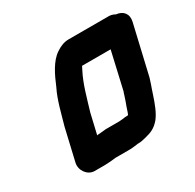

<svg xmlns="http://www.w3.org/2000/svg" viewBox="-115 -597 758 745"><g transform="rotate(-30 263.5 -224.5)"><path d="M286 -97H227C217 -96 207 -95 196 -94C193 -94 189 -94 186 -93L207 -183C224 -239 238 -294 262 -340L270 -356H398L360 -190C357 -183 356 -178 355 -175C353 -169 351 -162 348 -154L340 -132L333 -111C332 -108 331 -105 329 -101C324 -100 320 -100 315 -100C307 -99 295 -97 286 -97ZM107 22H153C168 22 189 20 204 18H260C267 18 275 18 283 17L300 15C304 14 308 14 311 14C320 14 330 12 341 9C371 2 390 -6 411 -31C429 -54 441 -87 452 -120L459 -141C465 -159 468 -165 474 -186L525 -405C533 -438 515 -460 484 -463C475 -468 466 -471 456 -471H276C257 -471 238 -464 219 -451C184 -428 161 -380 142 -334C120 -290 108 -237 93 -185L60 -43C53 -12 76 21 107 22Z"/></g></svg>

Font: Electronic
Style: UltHvIt
Weight: 900
Version: Version 1.011